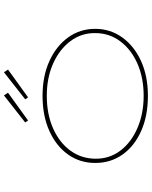

<svg xmlns="http://www.w3.org/2000/svg" viewBox="84 -860 786 995"><g transform="rotate(-90 477.5 -363.0)"><path d="M478 10Q374 10 295.5 -25Q217 -60 173.5 -121.5Q130 -183 130 -263Q130 -342 173.5 -403.5Q217 -465 295.5 -500.5Q374 -536 478 -536Q580 -536 658 -500.5Q736 -465 780.5 -403.5Q825 -342 825 -263Q825 -185 780.5 -123Q736 -61 658 -25.5Q580 10 478 10ZM478 -12Q570 -12 643 -43.5Q716 -75 759.5 -132Q803 -189 803 -263Q804 -335 761 -392Q718 -449 644.5 -481.5Q571 -514 478 -514Q383 -514 309.5 -481.5Q236 -449 194.5 -392.5Q153 -336 152 -263Q151 -189 194 -132.5Q237 -76 311.5 -44Q386 -12 478 -12ZM470 -611 460 -626 600 -736 614 -715ZM350 -611 340 -626 480 -736 494 -715Z"/></g></svg>

Font: Lexend Zetta Thin
Style: Regular
Weight: 250
Version: Version 1.007